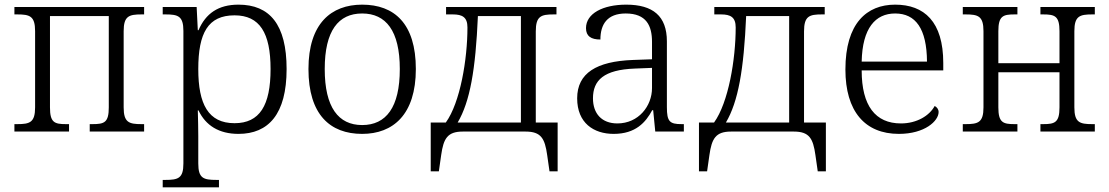

<svg xmlns="http://www.w3.org/2000/svg" viewBox="-20 -566 4773 826"><path d="M42 0H277V-32H264C214 -32 195 -39 195 -104V-497H448V-104C448 -39 429 -32 378 -32H366V0H600V-32H589C535 -32 512 -39 512 -104V-432C512 -497 535 -504 589 -504H600V-536H42V-504H54C108 -504 131 -497 131 -432V-104C131 -39 108 -32 54 -32H42Z M680 240H922V208H911C855 208 833 201 833 137V19C833 -10 832 -54 831 -91H834C865 -26 922 10 1006 10C1135 10 1213 -75 1213 -269C1213 -461 1140 -546 1006 -546C919 -546 865 -508 834 -436H831L826 -536H680V-504H692C746 -504 769 -497 769 -433V137C769 201 747 208 691 208H680ZM989 -36C876 -36 833 -118 833 -269C833 -424 875 -500 989 -500C1097 -500 1144 -425 1144 -269C1144 -112 1097 -36 989 -36Z M1538 10C1671 10 1769 -73 1769 -269C1769 -465 1676 -546 1538 -546C1405 -546 1307 -465 1307 -269C1307 -73 1400 10 1538 10ZM1538 -28C1436 -28 1377 -104 1377 -269C1377 -434 1436 -508 1538 -508C1640 -508 1700 -434 1700 -269C1700 -104 1641 -28 1538 -28Z M1833 171H1868L1878 101C1888 30 1905 0 1971 0H2241C2308 0 2324 30 2334 101L2344 171H2379V-39H2285V-431C2285 -497 2308 -504 2362 -504H2374V-536H1899V-504H1928C1969 -504 1991 -492 1991 -448C1991 -311 1960 -125 1898 -39H1833ZM1949 -39C2002 -129 2026 -266 2036 -497H2221V-39Z M2620 10C2715 10 2758 -40 2786 -92H2790L2799 0H2922V-32H2912C2861 -32 2849 -43 2849 -105V-388C2849 -497 2789 -546 2674 -546C2574 -546 2501 -508 2501 -445C2501 -410 2523 -396 2563 -396C2563 -461 2592 -508 2672 -508C2761 -508 2785 -455 2785 -386V-311L2702 -308C2547 -302 2463 -252 2463 -143C2463 -37 2534 10 2620 10ZM2636 -35C2569 -35 2531 -77 2531 -143C2531 -221 2578 -266 2711 -271L2785 -274V-187C2785 -110 2727 -35 2636 -35Z M2987 171H3022L3032 101C3042 30 3059 0 3125 0H3395C3462 0 3478 30 3488 101L3498 171H3533V-39H3439V-431C3439 -497 3462 -504 3516 -504H3528V-536H3053V-504H3082C3123 -504 3145 -492 3145 -448C3145 -311 3114 -125 3052 -39H2987ZM3103 -39C3156 -129 3180 -266 3190 -497H3375V-39Z M3847 10C3959 10 4018 -46 4018 -84C4018 -96 4010 -106 4001 -110C3979 -69 3925 -35 3856 -35C3746 -35 3687 -111 3687 -263H4038V-295C4038 -473 3956 -546 3831 -546C3709 -546 3617 -466 3617 -267C3617 -87 3701 10 3847 10ZM3968 -301H3687C3690 -445 3746 -508 3831 -508C3919 -508 3967 -443 3968 -301Z M4122 0H4357V-32H4344C4295 -32 4275 -39 4275 -104V-255H4538V-104C4538 -39 4518 -32 4468 -32H4456V0H4690V-32H4679C4625 -32 4602 -39 4602 -104V-432C4602 -497 4625 -504 4679 -504H4690V-536H4456V-504H4468C4518 -504 4538 -497 4538 -432V-294H4275V-432C4275 -497 4295 -504 4344 -504H4357V-536H4122V-504H4134C4188 -504 4211 -497 4211 -432V-104C4211 -39 4188 -32 4134 -32H4122Z"/></svg>

Font: Noto Serif Light
Style: Regular
Weight: 300
Designer: Monotype Design Team
Foundry: Monotype Imaging Inc.
Version: Version 2.013